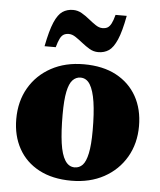

<svg xmlns="http://www.w3.org/2000/svg" viewBox="-51 -719 647 778"><g transform="rotate(5 273.0 -330.0)"><path d="M276.5 -40Q295.5 -40 308.8 -54Q322 -68 329.2 -102Q336.5 -136 336.5 -195.5Q336.5 -264.5 329.5 -310.8Q322.5 -357 308 -380.8Q293.5 -404.5 269 -404.5Q250.5 -404.5 237 -390.2Q223.5 -376 216.5 -342.2Q209.5 -308.5 209.5 -249Q209.5 -180 216 -133.5Q222.5 -87 237.5 -63.5Q252.5 -40 276.5 -40ZM267.5 15Q191 15 136.2 -14Q81.5 -43 52.8 -95Q24 -147 24 -215Q24 -287 56 -342Q88 -397 145.2 -428.2Q202.5 -459.5 278 -459.5Q355.5 -459.5 409.8 -430.5Q464 -401.5 493 -349.8Q522 -298 522 -229Q522 -158 489.8 -102.8Q457.5 -47.5 400.2 -16.2Q343 15 267.5 15ZM433.5 -670Q421.5 -605.5 406.8 -571.8Q392 -538 373.8 -525.8Q355.5 -513.5 331 -513.5Q312 -513.5 295.5 -523.2Q279 -533 263.8 -545.2Q248.5 -557.5 234.2 -567Q220 -576.5 206.5 -576.5Q194 -576.5 185.5 -571.5Q177 -566.5 170.8 -554.2Q164.5 -542 158 -518.5H112.5Q125 -583 139.5 -616.8Q154 -650.5 172.5 -662.8Q191 -675 215 -675Q234 -675 250.5 -665.5Q267 -656 282.2 -643.5Q297.5 -631 311.8 -621.5Q326 -612 339.5 -612Q352.5 -612 360.8 -617Q369 -622 375.5 -634.5Q382 -647 388 -670Z"/></g></svg>

Font: Newsreader 24pt ExtraBold
Style: Regular
Weight: 800
Designer: Hugues Gentile
Foundry: Production Type
Version: Version 1.003